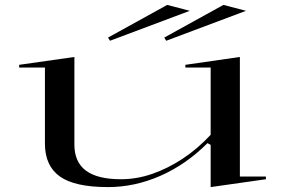

<svg xmlns="http://www.w3.org/2000/svg" viewBox="-20 -747 1144 782"><path d="M420 15Q284 15 223.5 -28.5Q163 -72 163 -162V-472H58V-483L283 -515V-158Q283 -87 330 -52Q377 -17 473 -17Q537 -17 600.5 -39Q664 -61 724.5 -101Q785 -141 838 -198V-472H735V-483L957 -515V-28H1063V-17L838 15V-157L825 -164Q738 -77 633.5 -31Q529 15 420 15ZM657 -581 649 -594 890 -727 982 -703ZM428 -581 420 -594 661 -727 753 -703Z"/></svg>

Font: Kalnia Expanded Light
Style: Regular
Weight: 300
Width: 7
Designer: Frida Medrano
Foundry: Frida Medrano
Version: Version 1.105